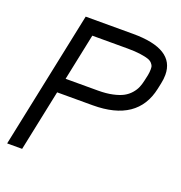

<svg xmlns="http://www.w3.org/2000/svg" viewBox="-125 -792 849 899"><g transform="rotate(20 300.0 -342.0)"><path d="M521 -554.7Q521 -564 519.8 -569.8Q518.6 -575.7 511.5 -584.2Q504.4 -592.8 491.2 -597.7Q478 -602.5 451.2 -606.4Q424.3 -610.4 386.7 -610.4H210L161.6 -377.9H323.2Q363.8 -377.9 395.3 -384.8Q426.8 -391.6 446.5 -402.3Q466.3 -413.1 480.2 -429.2Q494.1 -445.3 500.7 -461.2Q507.3 -477.1 511.7 -497.1L518.1 -526.4Q521 -542 521 -554.7ZM7.8 0 150.4 -683.6H386.7Q594.2 -683.6 594.2 -554.7Q594.2 -533.7 589.4 -511.7L583 -481.4Q545.4 -304.7 323.2 -304.7H146L82.5 0Z"/></g></svg>

Font: Anka/Coder
Style: Italic
Weight: 400
Italic angle: -12°
Monospace: yes
Version: Version 001.100